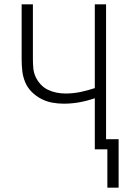

<svg xmlns="http://www.w3.org/2000/svg" viewBox="-20 -690 590 887"><path d="M476 177V0H418V-236Q383 -224 347 -217.5Q311 -211 274 -211Q247 -211 220.5 -216Q194 -221 170 -233.5Q146 -246 126.5 -265.5Q107 -285 96.5 -310Q86 -335 83 -362Q80 -389 80 -416V-670H132V-416Q132 -395 134 -374Q136 -353 145 -334Q154 -315 168.5 -299.5Q183 -284 202 -275Q221 -266 241.5 -262Q262 -258 283 -258Q318 -258 351.5 -265Q385 -272 418 -283V-670H470V-47H528V177Z"/></svg>

Font: Lode Dark Term
Style: Regular
Weight: 400
Monospace: yes
Designer: Belleve Invis
Foundry: Belleve Invis
Version: Version 29.2.0